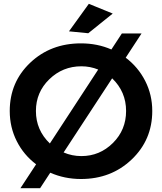

<svg xmlns="http://www.w3.org/2000/svg" viewBox="-20 -930 849 1005"><path d="M570 -859 442 -756 341 -766 445 -910ZM638 -628Q703 -579 740 -506.5Q777 -434 777 -349Q777 -198 669.5 -95.5Q562 7 404 7Q318 7 243 -26L190 55H87L169 -70Q104 -119 67.5 -191.5Q31 -264 31 -349Q31 -500 138 -601.5Q245 -703 404 -703Q490 -703 563 -671L618 -755H721ZM168 -349Q168 -249 241 -179L494 -566Q452 -583 406 -583Q308 -583 238 -515Q168 -447 168 -349ZM406 -113Q502 -113 571 -181.5Q640 -250 640 -349Q640 -450 567 -520L313 -132Q357 -113 406 -113Z"/></svg>

Font: Montserrat arm Medium
Style: Regular
Weight: 500
Designer: Julieta Ulanovsky
Foundry: Julieta Ulanovsky
Version: Version 6.000;PS 006.000;hotconv 1.0.88;makeotf.lib2.5.64775